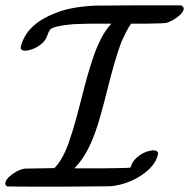

<svg xmlns="http://www.w3.org/2000/svg" viewBox="-50 -703 712 723"><path d="M330 -69Q437 -70 441 -72Q442 -73 442 -74Q443 -74 443.5 -77Q444 -80 447.5 -87.5Q451 -95 460 -105Q490 -134 527 -137Q545 -137 545 -125Q545 -120 542 -112Q531 -78 490.5 -48.5Q450 -19 399 -7Q379 -2 359.5 -1.5Q340 -1 174 0Q-20 0 -23 -1Q-30 -5 -30 -12Q-30 -23 -17 -36Q10 -61 42 -68L155 -70Q179 -94 198 -138Q222 -194 256 -329Q278 -418 298 -478Q328 -569 366 -610L369 -614H305Q292 -614 272.5 -613.5Q253 -613 242 -612.5Q231 -612 228 -612Q168 -607 146 -597Q136 -593 128 -569Q123 -554 112 -543Q83 -516 47 -512Q28 -512 28 -523Q28 -530 32 -539Q56 -614 159 -654Q218 -678 312 -682Q314 -682 339.5 -682Q365 -682 404.5 -682.5Q444 -683 481 -683H632Q642 -677 642 -671Q642 -667 639 -661Q633 -649 614.5 -636Q596 -623 577 -617Q570 -615 507 -614H444Q429 -595 406 -542Q383 -481 354 -364Q325 -249 310 -209Q280 -123 238 -78L230 -69Z"/></svg>

Font: MathJax_Caligraphic
Style: Regular
Weight: 400
Version: Version 1.1